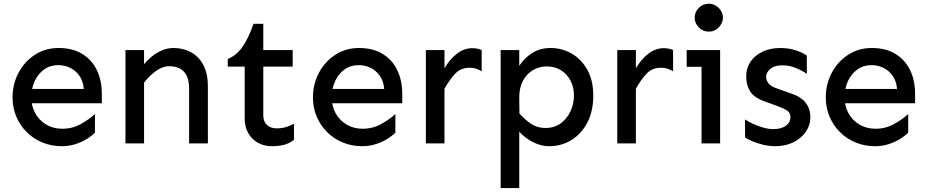

<svg xmlns="http://www.w3.org/2000/svg" viewBox="-20 -753 4868 1008"><path d="M304.7 14.6Q250 14.6 202.6 -4.9Q155.3 -24.4 120.1 -59.6Q85 -94.7 65.4 -141.1Q45.9 -187.5 45.9 -241.2Q45.9 -311.5 77.1 -370.6Q108.4 -429.7 163.1 -465.3Q217.8 -501 287.1 -501Q361.3 -501 412.1 -469.7Q462.9 -438.5 488.8 -384.3Q514.6 -330.1 514.6 -260.7V-210.9H136.7V-286.1H419.9Q416 -329.1 396 -356.4Q376 -383.8 347.2 -397.5Q318.4 -411.1 286.1 -411.1Q243.2 -411.1 211.4 -388.2Q179.7 -365.2 162.1 -327.1Q144.5 -289.1 144.5 -241.2Q144.5 -196.3 164.6 -159.2Q184.6 -122.1 221.7 -99.6Q258.8 -77.1 306.6 -77.1Q360.4 -77.1 404.8 -102.1Q449.2 -127 478.5 -154.3V-56.6Q463.9 -41 437.5 -24.4Q411.1 -7.8 377 3.4Q342.8 14.6 304.7 14.6Z M972.7 0V-288.1Q972.7 -346.7 946.3 -376Q919.9 -405.3 868.2 -405.3Q832 -405.3 797.4 -379.4Q762.7 -353.5 736.3 -319.3V-416Q752 -435.5 775.4 -455.1Q798.8 -474.6 828.6 -487.8Q858.4 -501 891.6 -501Q941.4 -501 982.4 -479Q1023.4 -457 1047.4 -412.1Q1071.3 -367.2 1071.3 -299.8V0ZM638.7 0V-490.2H736.3V0Z M1408.2 14.6Q1366.2 14.6 1334 -3.4Q1301.8 -21.5 1283.2 -54.2Q1264.6 -86.9 1264.6 -131.8V-403.3H1175.8V-443.4Q1223.6 -462.9 1255.4 -510.3Q1287.1 -557.6 1310.5 -627.9H1362.3V-490.2H1516.6V-403.3H1362.3V-146.5Q1362.3 -115.2 1381.3 -97.2Q1400.4 -79.1 1432.6 -79.1Q1461.9 -79.1 1484.9 -86.9Q1507.8 -94.7 1523.4 -103.5V-19.5Q1504.9 -2.9 1476.1 5.9Q1447.3 14.6 1408.2 14.6Z M1881.8 14.6Q1827.1 14.6 1779.8 -4.9Q1732.4 -24.4 1697.3 -59.6Q1662.1 -94.7 1642.6 -141.1Q1623 -187.5 1623 -241.2Q1623 -311.5 1654.3 -370.6Q1685.5 -429.7 1740.2 -465.3Q1794.9 -501 1864.3 -501Q1938.5 -501 1989.3 -469.7Q2040 -438.5 2065.9 -384.3Q2091.8 -330.1 2091.8 -260.7V-210.9H1713.9V-286.1H1997.1Q1993.2 -329.1 1973.1 -356.4Q1953.1 -383.8 1924.3 -397.5Q1895.5 -411.1 1863.3 -411.1Q1820.3 -411.1 1788.6 -388.2Q1756.8 -365.2 1739.3 -327.1Q1721.7 -289.1 1721.7 -241.2Q1721.7 -196.3 1741.7 -159.2Q1761.7 -122.1 1798.8 -99.6Q1835.9 -77.1 1883.8 -77.1Q1937.5 -77.1 1981.9 -102.1Q2026.4 -127 2055.7 -154.3V-56.6Q2041 -41 2014.6 -24.4Q1988.3 -7.8 1954.1 3.4Q1919.9 14.6 1881.8 14.6Z M2215.8 0V-490.2H2313.5V0ZM2313.5 -287.1V-394.5Q2340.8 -441.4 2378.4 -470.7Q2416 -500 2459 -500Q2487.3 -500 2508.8 -490.2V-378.9Q2494.1 -387.7 2478.5 -392.6Q2462.9 -397.5 2445.3 -397.5Q2398.4 -397.5 2368.7 -365.2Q2338.9 -333 2313.5 -287.1Z M2608.4 234.4V-490.2H2706.1V-407.2Q2730.5 -446.3 2772.5 -473.6Q2814.5 -501 2870.1 -501Q2931.6 -501 2982.9 -470.7Q3034.2 -440.4 3064.5 -384.8Q3094.7 -329.1 3094.7 -251Q3094.7 -169.9 3064 -110.4Q3033.2 -50.8 2980.5 -18.1Q2927.7 14.6 2862.3 14.6Q2820.3 14.6 2778.3 -6.8Q2736.3 -28.3 2706.1 -61.5V234.4ZM2842.8 -81.1Q2890.6 -81.1 2923.8 -105.5Q2957 -129.9 2975.1 -168.9Q2993.2 -208 2993.2 -251Q2993.2 -294.9 2975.6 -329.1Q2958 -363.3 2925.8 -383.8Q2893.6 -404.3 2849.6 -404.3Q2810.5 -404.3 2777.3 -384.3Q2744.1 -364.3 2725.1 -328.1Q2706.1 -292 2706.1 -242.2L2707 -157.2Q2736.3 -124 2769 -102.5Q2801.8 -81.1 2842.8 -81.1Z M3220.7 0V-490.2H3318.4V0ZM3318.4 -287.1V-394.5Q3345.7 -441.4 3383.3 -470.7Q3420.9 -500 3463.9 -500Q3492.2 -500 3513.7 -490.2V-378.9Q3499 -387.7 3483.4 -392.6Q3467.8 -397.5 3450.2 -397.5Q3403.3 -397.5 3373.5 -365.2Q3343.8 -333 3318.4 -287.1Z M3701.2 -586.9Q3669.9 -586.9 3648.4 -609.4Q3627 -631.8 3627 -660.2Q3627 -689.5 3648.4 -711.4Q3669.9 -733.4 3701.2 -733.4Q3721.7 -733.4 3738.3 -723.1Q3754.9 -712.9 3765.1 -696.3Q3775.4 -679.7 3775.4 -660.2Q3775.4 -641.6 3765.1 -624.5Q3754.9 -607.4 3738.3 -597.2Q3721.7 -586.9 3701.2 -586.9ZM3663.1 0V-490.2H3760.7V0ZM3585 -402.3V-490.2H3760.7V-402.3Z M4049.8 14.6Q4019.5 14.6 3988.3 7.3Q3957 0 3931.6 -10.7Q3906.2 -21.5 3891.6 -31.2V-126Q3907.2 -115.2 3933.1 -103Q3959 -90.8 3987.3 -83Q4015.6 -75.2 4039.1 -75.2Q4082 -75.2 4106 -92.8Q4129.9 -110.4 4129.9 -138.7Q4129.9 -160.2 4112.3 -172.4Q4094.7 -184.6 4061.5 -196.3L3994.1 -220.7Q3937.5 -241.2 3917.5 -274.4Q3897.5 -307.6 3897.5 -351.6Q3897.5 -395.5 3919.9 -428.7Q3942.4 -461.9 3982.9 -481.4Q4023.4 -501 4077.1 -501Q4121.1 -501 4159.2 -488.3Q4197.3 -475.6 4215.8 -460.9V-365.2Q4194.3 -380.9 4159.7 -395.5Q4125 -410.2 4087.9 -410.2Q4045.9 -410.2 4023.9 -391.1Q4002 -372.1 4002 -349.6Q4002 -332 4014.6 -315.4Q4027.3 -298.8 4060.5 -288.1L4131.8 -262.7Q4183.6 -246.1 4209 -214.4Q4234.4 -182.6 4234.4 -137.7Q4234.4 -95.7 4210 -60.5Q4185.5 -25.4 4144 -5.4Q4102.5 14.6 4049.8 14.6Z M4574.2 14.6Q4519.5 14.6 4472.2 -4.9Q4424.8 -24.4 4389.6 -59.6Q4354.5 -94.7 4335 -141.1Q4315.4 -187.5 4315.4 -241.2Q4315.4 -311.5 4346.7 -370.6Q4377.9 -429.7 4432.6 -465.3Q4487.3 -501 4556.6 -501Q4630.9 -501 4681.6 -469.7Q4732.4 -438.5 4758.3 -384.3Q4784.2 -330.1 4784.2 -260.7V-210.9H4406.2V-286.1H4689.5Q4685.5 -329.1 4665.5 -356.4Q4645.5 -383.8 4616.7 -397.5Q4587.9 -411.1 4555.7 -411.1Q4512.7 -411.1 4481 -388.2Q4449.2 -365.2 4431.6 -327.1Q4414.1 -289.1 4414.1 -241.2Q4414.1 -196.3 4434.1 -159.2Q4454.1 -122.1 4491.2 -99.6Q4528.3 -77.1 4576.2 -77.1Q4629.9 -77.1 4674.3 -102.1Q4718.8 -127 4748 -154.3V-56.6Q4733.4 -41 4707 -24.4Q4680.7 -7.8 4646.5 3.4Q4612.3 14.6 4574.2 14.6Z"/></svg>

Font: Sen Medium
Style: Regular
Weight: 500
Designer: Kosal Sen, Philatype
Foundry: Philatype
Version: Version 2.000;gftools[0.9.31]